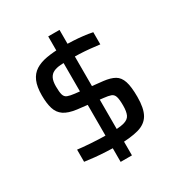

<svg xmlns="http://www.w3.org/2000/svg" viewBox="-167 -811 873 933"><g transform="rotate(-30 269.0 -344.0)"><path d="M264.6 -67.5Q234.8 -68.5 202.4 -70Q169.9 -71.5 139.8 -74.6Q109.8 -77.6 85.7 -81.2V-149.4Q98.6 -148 116.4 -146.1Q134.2 -144.1 156 -142.9Q177.8 -141.6 203.8 -140.3Q229.8 -139 259.7 -139Q315.9 -138.6 342.9 -145.7Q369.8 -152.8 378.3 -171.3Q386.8 -189.7 386.8 -222.6Q386.8 -258.6 381.4 -274.3Q376 -290.1 362.2 -294.9Q348.4 -299.8 323.5 -302.4L183.3 -318.4Q136.6 -324.5 112.1 -341.4Q87.6 -358.2 78.4 -388.5Q69.1 -418.7 69.1 -463.1Q69.1 -511.5 82.2 -541.8Q95.3 -572 121 -588.4Q146.7 -604.7 184.1 -611.3Q221.6 -617.9 270.4 -618.5Q304.4 -618.5 333.1 -617Q361.8 -615.5 388.2 -612.4Q414.5 -609.4 439.3 -604.3V-536Q413.9 -539.5 384.9 -542.2Q355.9 -545 327.9 -546.2Q299.9 -547.4 275.4 -547.4Q245 -547.4 221.8 -545.7Q198.6 -544 182.7 -536.4Q166.8 -528.9 158.5 -512.4Q150.2 -495.9 150.2 -466.8Q150.2 -435.2 154.8 -419.6Q159.4 -404 173.2 -398.7Q186.9 -393.4 212.6 -390.4L363.2 -374.3Q401.9 -369.8 424.7 -356.7Q447.5 -343.7 457.7 -313.1Q467.9 -282.5 467.9 -224.8Q467.9 -161.1 448.6 -127.2Q429.2 -93.3 385.1 -80.9Q341 -68.5 264.6 -67.5ZM239.3 8V-696H302.7V8Z"/></g></svg>

Font: Saira Thin
Style: Regular
Weight: 100
Designer: Hector Gatti with collaboration of the Omnibus-Type team
Foundry: Omnibus-Type
Version: Version 1.101